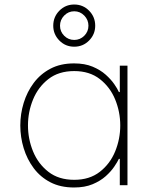

<svg xmlns="http://www.w3.org/2000/svg" viewBox="-20 -821 657 851"><path d="M309 -614Q270 -614 243 -641.5Q216 -669 216 -707Q216 -746 243 -773.5Q270 -801 309 -801Q348 -801 375 -773.5Q402 -746 402 -707Q402 -669 375 -641.5Q348 -614 309 -614ZM309 -644Q335 -644 353.5 -662.5Q372 -681 372 -707Q372 -733 353.5 -752Q335 -771 309 -771Q283 -771 264.5 -752Q246 -733 246 -707Q246 -681 264.5 -662.5Q283 -644 309 -644ZM308 -540Q356 -540 390.5 -525.5Q425 -511 448.5 -490Q472 -469 486.5 -448Q501 -427 507 -413H511V-530H545V0H511V-117H507Q501 -104 486.5 -82.5Q472 -61 448.5 -40Q425 -19 390.5 -4.5Q356 10 308 10Q248 10 203.5 -13Q159 -36 129.5 -75.5Q100 -115 85 -164Q70 -213 70 -265Q70 -316 85 -365Q100 -414 129.5 -453.5Q159 -493 203.5 -516.5Q248 -540 308 -540ZM309 -506Q240 -506 194.5 -470.5Q149 -435 126.5 -380Q104 -325 104 -265Q104 -205 126.5 -150Q149 -95 194.5 -59.5Q240 -24 309 -24Q377 -24 422.5 -59.5Q468 -95 490.5 -150Q513 -205 513 -265Q513 -325 490.5 -380Q468 -435 422.5 -470.5Q377 -506 309 -506Z"/></svg>

Font: Be Vietnam Pro Thin
Style: Regular
Weight: 100
Designer: Lam Bao, Tony Le, Vietanh Nguyen
Foundry: Yellow Type Foundry
Version: Version 1.002; ttfautohint (v1.8.3)